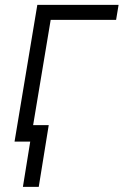

<svg xmlns="http://www.w3.org/2000/svg" viewBox="-20 -565 497 766"><path d="M453.1 -545.5 443.2 -485.8H182.2L101.2 0H38L128.9 -545.5ZM174.4 -65.7 134.6 180.4H71.4L111.2 -65.7Z"/></svg>

Font: Inter UI Light
Style: Italic
Weight: 300
Italic angle: 9.39999°
Designer: Rasmus Andersson
Foundry: rsms
Version: 3.2;8d6f07862